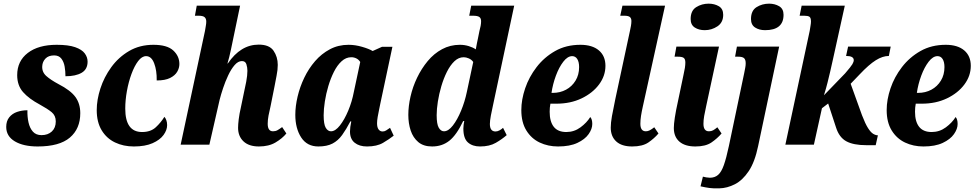

<svg xmlns="http://www.w3.org/2000/svg" viewBox="-20 -791 5329 1050"><path d="M186 10Q108 10 61 -18Q14 -46 14 -97Q14 -129 30.5 -149.5Q47 -170 73.5 -179Q100 -188 130 -188Q129 -152 136 -121Q143 -90 160 -71Q177 -52 207 -52Q242 -52 263.5 -72Q285 -92 285 -127Q285 -159 262.5 -177.5Q240 -196 198 -219Q138 -251 106 -287.5Q74 -324 74 -380Q74 -457 132 -501.5Q190 -546 290 -546Q354 -546 391 -533Q428 -520 443.5 -499Q459 -478 459 -454Q459 -412 426.5 -393Q394 -374 338 -374Q338 -401 333.5 -427Q329 -453 315.5 -470.5Q302 -488 276 -488Q245 -488 228.5 -470.5Q212 -453 211 -429Q209 -397 233 -375.5Q257 -354 300 -331Q366 -297 392.5 -260.5Q419 -224 419 -172Q419 -87 362 -38.5Q305 10 186 10Z M712 10Q655 10 609 -12Q563 -34 536 -78.5Q509 -123 509 -189Q509 -245 529 -307Q549 -369 588.5 -423.5Q628 -478 686 -512Q744 -546 819 -546Q894 -546 927.5 -515Q961 -484 961 -441Q961 -419 949 -398.5Q937 -378 910 -364.5Q883 -351 837 -351Q838 -406 823 -445Q808 -484 779 -484Q756 -484 735.5 -457Q715 -430 699 -386.5Q683 -343 674 -293Q665 -243 665 -197Q665 -69 757 -69Q804 -69 832 -95Q860 -121 879 -152Q885 -146 889.5 -134Q894 -122 894 -107Q894 -80 874.5 -53Q855 -26 814.5 -8Q774 10 712 10Z M1396 10Q1341 10 1311.5 -18Q1282 -46 1282 -92Q1282 -110 1285.5 -139Q1289 -168 1298 -207L1315 -289Q1320 -309 1326.5 -344Q1333 -379 1333 -404Q1333 -422 1327.5 -439.5Q1322 -457 1303 -457Q1282 -457 1263 -435Q1244 -413 1228 -379Q1212 -345 1200 -309Q1188 -273 1181 -245L1125 0H968L1101 -622Q1103 -636 1105.5 -649Q1108 -662 1108 -673Q1108 -689 1099 -697Q1090 -705 1066 -705H1046L1056 -760H1293L1243 -520Q1239 -500 1233.5 -478.5Q1228 -457 1224 -444H1226Q1296 -547 1395 -547Q1453 -547 1476 -513.5Q1499 -480 1499 -436Q1499 -409 1492.5 -377Q1486 -345 1481 -317L1460 -212Q1453 -183 1448.5 -159Q1444 -135 1444 -114Q1444 -73 1473 -73Q1487 -73 1497.5 -79Q1508 -85 1523 -96L1546 -61Q1524 -34 1487 -12Q1450 10 1396 10Z M1721 10Q1659 10 1627 -39.5Q1595 -89 1595 -163Q1595 -210 1607.5 -263Q1620 -316 1644 -366Q1668 -416 1703 -456.5Q1738 -497 1784 -521.5Q1830 -546 1886 -546Q1922 -546 1960 -535Q1998 -524 2018 -512L2069 -535H2126L2060 -225Q2058 -213 2053.5 -193Q2049 -173 2045.5 -152Q2042 -131 2042 -117Q2042 -94 2050.5 -83Q2059 -72 2072 -72Q2083 -72 2091.5 -77.5Q2100 -83 2113 -92L2133 -49Q2109 -30 2075 -10Q2041 10 1987 10Q1945 10 1919.5 -10.5Q1894 -31 1894 -72Q1894 -94 1901 -127H1896Q1873 -83 1851 -52.5Q1829 -22 1798.5 -6Q1768 10 1721 10ZM1790 -73Q1814 -73 1839 -105Q1864 -137 1884.5 -186Q1905 -235 1915 -288L1950 -452Q1942 -465 1929 -471.5Q1916 -478 1901 -478Q1872 -478 1848 -456Q1824 -434 1806 -398Q1788 -362 1775.5 -320Q1763 -278 1756.5 -236Q1750 -194 1750 -161Q1750 -111 1761.5 -92Q1773 -73 1790 -73Z M2343 10Q2296 10 2267.5 -14Q2239 -38 2226 -77Q2213 -116 2213 -163Q2213 -210 2225 -263Q2237 -316 2261 -366Q2285 -416 2319 -457Q2353 -498 2397.5 -522Q2442 -546 2495 -546Q2520 -546 2543 -539Q2566 -532 2582 -521Q2584 -534 2588 -553.5Q2592 -573 2594 -582L2602 -622Q2606 -636 2608.5 -649.5Q2611 -663 2611 -675Q2611 -691 2601.5 -698Q2592 -705 2566 -705H2546L2557 -760H2792L2676 -215Q2670 -189 2664.5 -159.5Q2659 -130 2659 -113Q2659 -72 2690 -72Q2701 -72 2712.5 -78.5Q2724 -85 2731 -92L2751 -52Q2726 -30 2691.5 -10Q2657 10 2605 10Q2564 10 2539 -12Q2514 -34 2514 -88Q2514 -98 2515.5 -109Q2517 -120 2519 -129H2513Q2477 -53 2437.5 -21.5Q2398 10 2343 10ZM2408 -73Q2432 -73 2456.5 -104.5Q2481 -136 2501.5 -185.5Q2522 -235 2533 -288L2568 -452Q2559 -465 2544 -471.5Q2529 -478 2516 -478Q2488 -478 2465 -456Q2442 -434 2424 -398Q2406 -362 2393.5 -319.5Q2381 -277 2374.5 -235.5Q2368 -194 2368 -161Q2368 -112 2379.5 -92.5Q2391 -73 2408 -73Z M3032 10Q2977 10 2931.5 -11.5Q2886 -33 2858.5 -77.5Q2831 -122 2831 -189Q2831 -246 2852 -308Q2873 -370 2914.5 -424Q2956 -478 3016 -512Q3076 -546 3154 -546Q3219 -546 3255 -515.5Q3291 -485 3291 -431Q3291 -376 3256 -329Q3221 -282 3160.5 -253Q3100 -224 3023 -224H2990Q2986 -203 2986 -180Q2986 -126 3008.5 -97.5Q3031 -69 3077 -69Q3120 -69 3154.5 -94.5Q3189 -120 3208 -151Q3219 -139 3219 -113Q3219 -86 3199 -57.5Q3179 -29 3137.5 -9.5Q3096 10 3032 10ZM3003 -283Q3043 -283 3075.5 -300.5Q3108 -318 3127.5 -350Q3147 -382 3147 -424Q3147 -452 3137 -468Q3127 -484 3109 -484Q3084 -484 3060.5 -453.5Q3037 -423 3020 -377Q3003 -331 2996 -283Z M3437 10Q3380 10 3350 -17.5Q3320 -45 3320 -93Q3320 -119 3326.5 -155.5Q3333 -192 3345 -249L3425 -622Q3428 -635 3430.5 -649.5Q3433 -664 3433 -676Q3433 -691 3424.5 -698Q3416 -705 3394 -705H3372L3384 -760H3617L3496 -211Q3489 -180 3485.5 -157Q3482 -134 3482 -114Q3482 -73 3512 -73Q3523 -73 3533.5 -78.5Q3544 -84 3558 -95L3581 -61Q3558 -34 3526 -12Q3494 10 3437 10Z M3834 -626Q3802 -626 3779.5 -640.5Q3757 -655 3757 -687Q3757 -733 3787.5 -752Q3818 -771 3855 -771Q3887 -771 3911 -757Q3935 -743 3935 -710Q3935 -668 3903.5 -647Q3872 -626 3834 -626ZM3783 10Q3726 10 3695.5 -16.5Q3665 -43 3665 -91Q3665 -112 3670.5 -148.5Q3676 -185 3688 -239L3718 -382Q3728 -424 3728 -449Q3728 -468 3719 -474.5Q3710 -481 3687 -481H3669L3679 -536H3912L3842 -211Q3835 -180 3831 -157Q3827 -134 3827 -114Q3827 -73 3857 -73Q3870 -73 3880 -78.5Q3890 -84 3903 -95L3926 -61Q3903 -34 3871 -12Q3839 10 3783 10Z M4164 -626Q4132 -626 4109.5 -640.5Q4087 -655 4087 -687Q4087 -733 4117.5 -752Q4148 -771 4186 -771Q4217 -771 4241 -757Q4265 -743 4265 -710Q4265 -626 4164 -626ZM3914 239Q3881 240 3859.5 237Q3838 234 3811 228L3824 175Q3830 177 3842 179Q3854 181 3862 181Q3889 181 3907 165.5Q3925 150 3938.5 112Q3952 74 3966 8L4050 -392Q4053 -408 4055.5 -420.5Q4058 -433 4058 -445Q4058 -465 4049 -473Q4040 -481 4017 -481H4000L4010 -536H4241L4126 8Q4108 95 4074.5 145Q4041 195 3999 216.5Q3957 238 3914 239Z M4718 3Q4647 3 4608 -18.5Q4569 -40 4552 -94L4509 -225L4475 -199L4431 0H4275L4408 -622Q4410 -636 4412.5 -650Q4415 -664 4415 -673Q4415 -694 4406.5 -699.5Q4398 -705 4378 -705H4353L4364 -760H4600L4536 -470Q4527 -429 4520 -399Q4513 -369 4505.5 -339Q4498 -309 4486 -270L4602 -390Q4634 -427 4641.5 -440Q4649 -453 4649 -462Q4649 -485 4607 -485L4618 -536H4851L4841 -485Q4807 -485 4769.5 -461.5Q4732 -438 4682 -385L4632 -333L4694 -161Q4712 -114 4727 -90.5Q4742 -67 4755.5 -59Q4769 -51 4781 -51L4769 3Z M5030 10Q4975 10 4929.5 -11.5Q4884 -33 4856.5 -77.5Q4829 -122 4829 -189Q4829 -246 4850 -308Q4871 -370 4912.5 -424Q4954 -478 5014 -512Q5074 -546 5152 -546Q5217 -546 5253 -515.5Q5289 -485 5289 -431Q5289 -376 5254 -329Q5219 -282 5158.5 -253Q5098 -224 5021 -224H4988Q4984 -203 4984 -180Q4984 -126 5006.5 -97.5Q5029 -69 5075 -69Q5118 -69 5152.5 -94.5Q5187 -120 5206 -151Q5217 -139 5217 -113Q5217 -86 5197 -57.5Q5177 -29 5135.5 -9.5Q5094 10 5030 10ZM5001 -283Q5041 -283 5073.5 -300.5Q5106 -318 5125.5 -350Q5145 -382 5145 -424Q5145 -452 5135 -468Q5125 -484 5107 -484Q5082 -484 5058.5 -453.5Q5035 -423 5018 -377Q5001 -331 4994 -283Z"/></svg>

Font: Noto Serif Condensed ExtraBold
Style: Italic
Weight: 800
Width: 3
Italic angle: -12°
Designer: Monotype Design Team
Foundry: Monotype Imaging Inc.
Version: Version 2.014; ttfautohint (v1.8.4.7-5d5b)